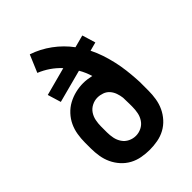

<svg xmlns="http://www.w3.org/2000/svg" viewBox="-218 -831 936 936"><g transform="rotate(-45 250.0 -363.5)"><path d="M250 8Q223 8 195.5 3Q168 -2 144 -15Q120 -28 101.5 -48.5Q83 -69 71.5 -93.5Q60 -118 55.5 -145.5Q51 -173 51 -200V-241Q51 -268 55.5 -295.5Q60 -323 71.5 -347.5Q83 -372 102 -392.5Q121 -413 145 -426Q169 -439 196 -445.5Q223 -452 250 -452Q264 -452 278 -450Q292 -448 306 -445Q301 -461 294 -477.5Q287 -494 278 -509L108 -464L87 -533L233 -572Q211 -596 184 -614.5Q157 -633 127 -645L165 -735Q219 -717 266 -682.5Q313 -648 347 -602L411 -619L432 -550L387 -538Q402 -508 412.5 -476.5Q423 -445 430.5 -412Q438 -379 442 -346Q446 -313 448 -279Q449 -270 449 -260.5Q449 -251 449 -241V-200Q449 -173 444.5 -145.5Q440 -118 428.5 -93.5Q417 -69 398.5 -48.5Q380 -28 356 -15Q332 -2 304.5 3Q277 8 250 8ZM250 -88Q270 -88 288.5 -97Q307 -106 318.5 -123Q330 -140 334 -160Q338 -180 338 -200V-221Q338 -231 337.5 -242Q337 -253 337 -264Q335 -281 329 -298Q323 -315 311.5 -328Q300 -341 283 -347Q266 -353 249 -353Q229 -353 210.5 -343.5Q192 -334 181 -317.5Q170 -301 166 -281Q162 -261 162 -241V-200Q162 -180 166 -160Q170 -140 181.5 -123Q193 -106 211.5 -97Q230 -88 250 -88Z"/></g></svg>

Font: Zed Mono
Style: Bold
Weight: 700
Monospace: yes
Designer: Belleve Invis
Foundry: Belleve Invis
Version: Version 1.0.0; ttfautohint (v1.8.4)